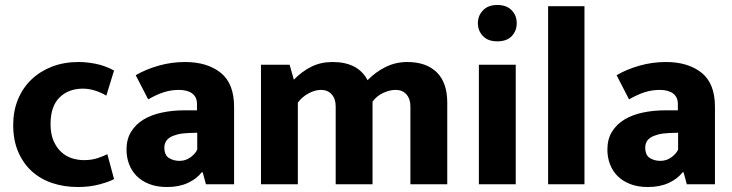

<svg xmlns="http://www.w3.org/2000/svg" viewBox="-20 -740 2941 771"><path d="M317 -97Q349 -97 373.5 -105.5Q398 -114 411 -121L438 -21Q421 -11 381 0Q341 11 293 11Q237 11 189.5 -5Q142 -21 107.5 -52.5Q73 -84 53 -130.5Q33 -177 33 -238Q33 -294 52 -340.5Q71 -387 106 -420.5Q141 -454 189 -472.5Q237 -491 296 -491Q327 -491 363.5 -484Q400 -477 438 -457L407 -356Q387 -368 362.5 -376Q338 -384 313 -384Q255 -384 219 -348.5Q183 -313 183 -242Q183 -202 195 -174.5Q207 -147 226 -129.5Q245 -112 269 -104.5Q293 -97 317 -97Z M525 -438Q566 -462 617.5 -476.5Q669 -491 723 -491Q812 -491 866 -448Q920 -405 920 -311V0H807L794 -48H790Q770 -22 734.5 -5.5Q699 11 651 11Q610 11 579.5 -1Q549 -13 529 -33Q509 -53 498.5 -80.5Q488 -108 488 -139Q488 -181 506.5 -211Q525 -241 556.5 -260Q588 -279 630.5 -288Q673 -297 721 -297H771V-323Q771 -350 752 -364.5Q733 -379 698 -379Q668 -379 639 -370Q610 -361 575 -341ZM772 -207 739 -206Q711 -205 692 -200Q673 -195 661.5 -187.5Q650 -180 645 -169.5Q640 -159 640 -148Q640 -117 658.5 -105.5Q677 -94 701 -94Q725 -94 744.5 -108Q764 -122 772 -139Z M1176 0H1028V-480H1143L1160 -420Q1192 -453 1230 -472Q1268 -491 1315 -491Q1418 -491 1456 -418Q1488 -451 1528.5 -471Q1569 -491 1615 -491Q1692 -491 1734 -449.5Q1776 -408 1776 -328V0H1628V-313Q1628 -343 1612 -361Q1596 -379 1569 -379Q1545 -379 1519 -367Q1493 -355 1476 -332V0H1328V-313Q1328 -343 1312 -361Q1296 -379 1269 -379Q1245 -379 1219 -365Q1193 -351 1176 -328Z M1903 0V-480H2051V0ZM1977 -574Q1939 -574 1919 -595.5Q1899 -617 1899 -647Q1899 -677 1919.5 -698.5Q1940 -720 1977 -720Q2014 -720 2034.5 -699Q2055 -678 2055 -647Q2055 -616 2035 -595Q2015 -574 1977 -574Z M2181 0V-715H2327V0Z M2456 -438Q2497 -462 2548.5 -476.5Q2600 -491 2654 -491Q2743 -491 2797 -448Q2851 -405 2851 -311V0H2738L2725 -48H2721Q2701 -22 2665.5 -5.5Q2630 11 2582 11Q2541 11 2510.5 -1Q2480 -13 2460 -33Q2440 -53 2429.5 -80.5Q2419 -108 2419 -139Q2419 -181 2437.5 -211Q2456 -241 2487.5 -260Q2519 -279 2561.5 -288Q2604 -297 2652 -297H2702V-323Q2702 -350 2683 -364.5Q2664 -379 2629 -379Q2599 -379 2570 -370Q2541 -361 2506 -341ZM2703 -207 2670 -206Q2642 -205 2623 -200Q2604 -195 2592.5 -187.5Q2581 -180 2576 -169.5Q2571 -159 2571 -148Q2571 -117 2589.5 -105.5Q2608 -94 2632 -94Q2656 -94 2675.5 -108Q2695 -122 2703 -139Z"/></svg>

Font: Mukta Malar ExtraBold
Style: Regular
Weight: 800
Designer: Aadarsh Rajan, Girish Dalvi, Yashodeep Gholap
Foundry: Ek Type
Version: Version 2.538;PS 1.000;hotconv 16.6.51;makeotf.lib2.5.65220;